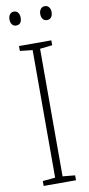

<svg xmlns="http://www.w3.org/2000/svg" viewBox="-98 -927 448 965"><g transform="rotate(-10 125.5 -444.5)"><path d="M208 0H43V-25L107 -31V-682L43 -689V-714H208V-689L145 -682V-31L208 -25ZM19 -853Q19 -869 26.5 -879Q34 -889 47 -889Q61 -889 68.5 -879Q76 -869 76 -853Q76 -818 47 -818Q34 -818 26.5 -828Q19 -838 19 -853ZM176 -854Q176 -869 184 -879Q192 -889 205 -889Q218 -889 226 -879.5Q234 -870 234 -854Q234 -838 226.5 -828Q219 -818 205 -818Q191 -818 183.5 -828Q176 -838 176 -854Z"/></g></svg>

Font: Noto Sans Lao Looped Condensed ExtraLight
Style: Regular
Weight: 200
Width: 3
Designer: Mark Frömberg, Ben Mitchell
Foundry: The Fontpad Ltd
Version: Version 1.002; ttfautohint (v1.8.4.7-5d5b)